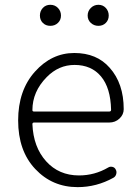

<svg xmlns="http://www.w3.org/2000/svg" viewBox="-20 -768 577 801"><path d="M303.7 12.7Q198.2 12.7 127 -63Q55.7 -138.7 55.7 -265.6Q55.7 -390.6 125.5 -468.8Q195.3 -546.9 290 -546.9Q383.8 -546.9 437.5 -485.4Q496.1 -419.9 496.1 -312.5Q496.1 -290 478.5 -273.4Q460.9 -256.8 435.5 -256.8H122.1Q115.2 -256.8 115.2 -250Q119.1 -154.3 172.4 -95.2Q225.6 -36.1 309.6 -36.1Q375 -36.1 431.6 -69.3Q439.5 -74.2 449.2 -71.8Q459 -69.3 462.9 -60.5Q467.8 -51.8 464.8 -41.5Q461.9 -31.2 453.1 -26.4Q382.8 12.7 303.7 12.7ZM115.2 -308.6Q115.2 -302.7 122.1 -302.7H435.5Q443.4 -302.7 443.4 -309.6Q443.4 -310.5 443.4 -310.5Q441.4 -401.4 401.4 -449.2Q361.3 -497.1 291 -497.1Q224.6 -497.1 174.8 -446.3Q115.2 -385.7 115.2 -308.6ZM146.5 -703.1Q146.5 -721.7 158.7 -734.9Q170.9 -748 189.9 -748Q209 -748 221.7 -734.9Q234.4 -721.7 234.4 -703.1Q234.4 -684.6 221.7 -672.4Q209 -660.2 189.9 -660.2Q170.9 -660.2 158.7 -672.4Q146.5 -684.6 146.5 -703.1ZM390.6 -660.2Q372.1 -660.2 358.9 -672.4Q345.7 -684.6 345.7 -703.1Q345.7 -721.7 358.9 -734.9Q372.1 -748 390.6 -748Q409.2 -748 421.4 -734.9Q433.6 -721.7 433.6 -703.1Q433.6 -684.6 421.4 -672.4Q409.2 -660.2 390.6 -660.2Z"/></svg>

Font: Gen Jyuu Gothic P Light
Style: Regular
Weight: 200
Designer: [Source Han Sans]
Ryoko NISHIZUKA  (kana & ideographs); Paul D. Hunt (Latin, Greek & Cyrillic); Wenlong ZHANG  (bopomofo
Version: Version 1.002.20150607